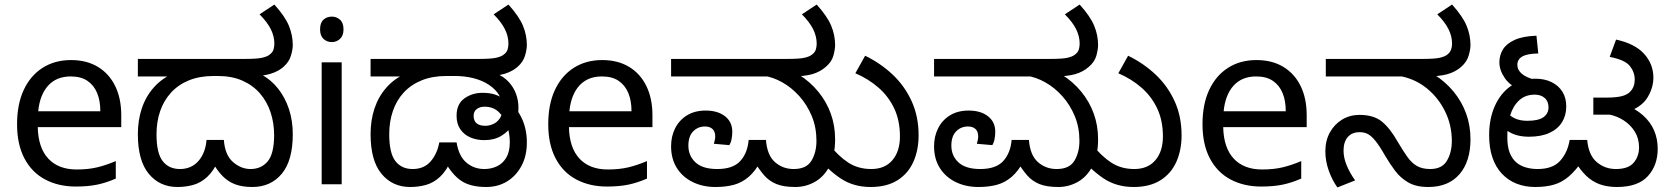

<svg xmlns="http://www.w3.org/2000/svg" viewBox="-20 -810 7341 844"><path d="M292 -546Q361 -546 410.5 -516Q460 -486 486.5 -431.5Q513 -377 513 -304V-251H146Q148 -160 192.5 -112.5Q237 -65 317 -65Q368 -65 407.5 -74.5Q447 -84 489 -102V-25Q448 -7 408 1.5Q368 10 313 10Q237 10 178.5 -21Q120 -52 87.5 -113.5Q55 -175 55 -264Q55 -352 84.5 -415Q114 -478 167.5 -512Q221 -546 292 -546ZM291 -474Q228 -474 191.5 -433.5Q155 -393 148 -321H421Q421 -367 407 -401Q393 -435 364.5 -454.5Q336 -474 291 -474Z M760 12Q682 12 634 -46Q586 -104 586 -220Q586 -282 603.5 -334Q621 -386 656 -425.5Q691 -465 741 -487L756 -474H586V-551H1056Q1109 -551 1131.5 -556Q1154 -561 1164 -569Q1178 -579 1182 -591.5Q1186 -604 1186 -618Q1186 -651 1170 -682.5Q1154 -714 1121 -747L1186 -790Q1233 -738 1250 -696.5Q1267 -655 1267 -612Q1267 -593 1259 -565.5Q1251 -538 1226 -516Q1216 -507 1201.5 -499Q1187 -491 1169 -485.5Q1151 -480 1127 -477L1128 -483Q1171 -460 1202 -421Q1233 -382 1250 -331Q1267 -280 1267 -220Q1267 -104 1218.5 -46Q1170 12 1089 12Q1046 12 1014.5 0.5Q983 -11 958 -36.5Q933 -62 910 -104L942 -109Q919 -58 890.5 -32Q862 -6 829 3Q796 12 760 12ZM771 -67Q821 -67 852 -102Q883 -137 888 -195H964Q969 -128 1004.5 -97.5Q1040 -67 1081 -67Q1129 -67 1157 -101Q1185 -135 1185 -217Q1185 -269 1169.5 -316Q1154 -363 1123 -399Q1092 -435 1045.5 -455.5Q999 -476 937 -476H920Q858 -476 811 -457Q764 -438 732 -403Q700 -368 684 -321.5Q668 -275 668 -219Q668 -137 695 -102Q722 -67 771 -67Z M1482 -536V0H1394V-536ZM1439 -737Q1459 -737 1474.5 -723.5Q1490 -710 1490 -681Q1490 -653 1474.5 -639Q1459 -625 1439 -625Q1417 -625 1402 -639Q1387 -653 1387 -681Q1387 -710 1402 -723.5Q1417 -737 1439 -737Z M1783 12Q1705 12 1657 -46Q1609 -104 1609 -220Q1609 -282 1626.5 -334Q1644 -386 1679 -425.5Q1714 -465 1764 -487L1779 -474H1609V-551H2085Q2138 -551 2160.5 -556Q2183 -561 2193 -569Q2207 -579 2211 -591.5Q2215 -604 2215 -618Q2215 -651 2199 -682.5Q2183 -714 2150 -747L2215 -790Q2262 -738 2279 -696.5Q2296 -655 2296 -612Q2296 -593 2288 -565.5Q2280 -538 2255 -516Q2245 -507 2230.5 -499Q2216 -491 2198 -485.5Q2180 -480 2156 -477L2159 -488Q2194 -474 2216 -450Q2238 -426 2248.5 -397Q2259 -368 2259 -337Q2259 -319 2256.5 -305Q2254 -291 2246 -275Q2244 -271 2239 -268Q2234 -265 2232 -261Q2215 -232 2184 -213Q2153 -194 2109 -194Q2076 -194 2048.5 -205.5Q2021 -217 2004 -241Q1987 -265 1987 -301Q1987 -353 2021.5 -377.5Q2056 -402 2101 -402Q2135 -402 2158.5 -393.5Q2182 -385 2200 -372Q2245 -347 2270.5 -296.5Q2296 -246 2296 -184Q2296 -125 2272.5 -81Q2249 -37 2209 -12.5Q2169 12 2117 12Q2049 12 2008.5 -14.5Q1968 -41 1933 -104L1965 -109Q1942 -58 1913.5 -32Q1885 -6 1852 3Q1819 12 1783 12ZM1794 -67Q1844 -67 1873 -100.5Q1902 -134 1911 -184H1987Q1997 -123 2030.5 -95Q2064 -67 2109 -67Q2139 -67 2164.5 -79Q2190 -91 2205.5 -117Q2221 -143 2221 -185Q2221 -223 2209 -258.5Q2197 -294 2172.5 -317.5Q2148 -341 2110 -341Q2089 -341 2075.5 -330.5Q2062 -320 2062 -301Q2062 -279 2075 -268Q2088 -257 2114 -257Q2130 -257 2147.5 -264.5Q2165 -272 2177 -289.5Q2189 -307 2189 -337Q2189 -367 2173.5 -392.5Q2158 -418 2129.5 -437Q2101 -456 2062.5 -466Q2024 -476 1978 -476H1943Q1881 -476 1834 -457Q1787 -438 1755 -403.5Q1723 -369 1707 -322Q1691 -275 1691 -220Q1691 -137 1718 -102Q1745 -67 1794 -67Z M2627 -546Q2696 -546 2745.5 -516Q2795 -486 2821.5 -431.5Q2848 -377 2848 -304V-251H2481Q2483 -160 2527.5 -112.5Q2572 -65 2652 -65Q2703 -65 2742.5 -74.5Q2782 -84 2824 -102V-25Q2783 -7 2743 1.5Q2703 10 2648 10Q2572 10 2513.5 -21Q2455 -52 2422.5 -113.5Q2390 -175 2390 -264Q2390 -352 2419.5 -415Q2449 -478 2502.5 -512Q2556 -546 2627 -546ZM2626 -474Q2563 -474 2526.5 -433.5Q2490 -393 2483 -321H2756Q2756 -367 2742 -401Q2728 -435 2699.5 -454.5Q2671 -474 2626 -474Z M3125 12Q3069 12 3024.5 -10Q2980 -32 2955 -72Q2930 -112 2930 -167Q2930 -211 2948 -246.5Q2966 -282 3000 -303Q3034 -324 3082 -324Q3135 -324 3167 -299Q3199 -274 3199 -231Q3199 -215 3196 -199Q3193 -183 3186 -172L3118 -178Q3120 -184 3122 -193.5Q3124 -203 3124 -210Q3124 -232 3112 -243Q3100 -254 3079 -254Q3048 -254 3027 -232.5Q3006 -211 3006 -170Q3006 -125 3037.5 -96Q3069 -67 3133 -67Q3202 -67 3234 -102Q3266 -137 3271 -195H3347Q3352 -128 3386.5 -97.5Q3421 -67 3469 -67Q3525 -67 3547 -103.5Q3569 -140 3569 -191Q3569 -250 3548.5 -299.5Q3528 -349 3494 -387Q3460 -425 3419 -448Q3378 -471 3337 -477L3490 -483Q3541 -451 3577 -407Q3613 -363 3632 -310.5Q3651 -258 3651 -198Q3651 -126 3626.5 -79.5Q3602 -33 3562 -10.5Q3522 12 3476 12Q3425 12 3393 -1Q3361 -14 3339 -39.5Q3317 -65 3295 -101L3326 -105Q3300 -57 3270.5 -32Q3241 -7 3205.5 2.5Q3170 12 3125 12ZM2930 -474V-551H3440Q3494 -551 3516 -556Q3538 -561 3548 -569Q3562 -579 3566 -591.5Q3570 -604 3570 -618Q3570 -651 3554 -682.5Q3538 -714 3505 -747L3570 -790Q3617 -738 3634 -696.5Q3651 -655 3651 -612Q3651 -593 3643.5 -565.5Q3636 -538 3610 -516Q3585 -494 3550.5 -484Q3516 -474 3458 -474ZM3807 12Q3731 12 3674 -26.5Q3617 -65 3572 -123L3623 -177Q3665 -124 3708.5 -95.5Q3752 -67 3810 -67Q3870 -67 3903 -106Q3936 -145 3936 -210Q3936 -280 3911 -333Q3886 -386 3842 -424.5Q3798 -463 3740 -488L3783 -565Q3851 -532 3904 -482Q3957 -432 3987.5 -365Q4018 -298 4018 -215Q4018 -150 3995 -98.5Q3972 -47 3925 -17.5Q3878 12 3807 12Z M4281 12Q4225 12 4180.5 -10Q4136 -32 4111 -72Q4086 -112 4086 -167Q4086 -211 4104 -246.5Q4122 -282 4156 -303Q4190 -324 4238 -324Q4291 -324 4323 -299Q4355 -274 4355 -231Q4355 -215 4352 -199Q4349 -183 4342 -172L4274 -178Q4276 -184 4278 -193.5Q4280 -203 4280 -210Q4280 -232 4268 -243Q4256 -254 4235 -254Q4204 -254 4183 -232.5Q4162 -211 4162 -170Q4162 -125 4193.5 -96Q4225 -67 4289 -67Q4358 -67 4390 -102Q4422 -137 4427 -195H4503Q4508 -128 4542.5 -97.5Q4577 -67 4625 -67Q4681 -67 4703 -103.5Q4725 -140 4725 -191Q4725 -250 4704.5 -299.5Q4684 -349 4650 -387Q4616 -425 4575 -448Q4534 -471 4493 -477L4646 -483Q4697 -451 4733 -407Q4769 -363 4788 -310.5Q4807 -258 4807 -198Q4807 -126 4782.5 -79.5Q4758 -33 4718 -10.5Q4678 12 4632 12Q4581 12 4549 -1Q4517 -14 4495 -39.5Q4473 -65 4451 -101L4482 -105Q4456 -57 4426.5 -32Q4397 -7 4361.5 2.5Q4326 12 4281 12ZM4086 -474V-551H4596Q4650 -551 4672 -556Q4694 -561 4704 -569Q4718 -579 4722 -591.5Q4726 -604 4726 -618Q4726 -651 4710 -682.5Q4694 -714 4661 -747L4726 -790Q4773 -738 4790 -696.5Q4807 -655 4807 -612Q4807 -593 4799.5 -565.5Q4792 -538 4766 -516Q4741 -494 4706.5 -484Q4672 -474 4614 -474ZM4963 12Q4887 12 4830 -26.5Q4773 -65 4728 -123L4779 -177Q4821 -124 4864.5 -95.5Q4908 -67 4966 -67Q5026 -67 5059 -106Q5092 -145 5092 -210Q5092 -280 5067 -333Q5042 -386 4998 -424.5Q4954 -463 4896 -488L4939 -565Q5007 -532 5060 -482Q5113 -432 5143.5 -365Q5174 -298 5174 -215Q5174 -150 5151 -98.5Q5128 -47 5081 -17.5Q5034 12 4963 12Z M5503 -546Q5572 -546 5621.5 -516Q5671 -486 5697.5 -431.5Q5724 -377 5724 -304V-251H5357Q5359 -160 5403.5 -112.5Q5448 -65 5528 -65Q5579 -65 5618.5 -74.5Q5658 -84 5700 -102V-25Q5659 -7 5619 1.5Q5579 10 5524 10Q5448 10 5389.5 -21Q5331 -52 5298.5 -113.5Q5266 -175 5266 -264Q5266 -352 5295.5 -415Q5325 -478 5378.5 -512Q5432 -546 5503 -546ZM5502 -474Q5439 -474 5402.5 -433.5Q5366 -393 5359 -321H5632Q5632 -367 5618 -401Q5604 -435 5575.5 -454.5Q5547 -474 5502 -474Z M6258 12Q6205 12 6170.5 -8Q6136 -28 6112.5 -59.5Q6089 -91 6069 -125Q6044 -169 6026 -191Q6008 -213 5992.5 -221Q5977 -229 5957 -229Q5923 -229 5904.5 -207.5Q5886 -186 5886 -148Q5886 -116 5900 -82.5Q5914 -49 5937 -17L5859 14Q5836 -18 5821 -60Q5806 -102 5806 -145Q5806 -192 5826 -228Q5846 -264 5880 -284.5Q5914 -305 5956 -305Q6018 -305 6054 -276Q6090 -247 6124 -187Q6147 -148 6166 -121Q6185 -94 6208.5 -80.5Q6232 -67 6267 -67Q6319 -67 6340.5 -103.5Q6362 -140 6362 -190Q6362 -260 6332.5 -320Q6303 -380 6253.5 -420.5Q6204 -461 6142 -474H5808V-551H6233Q6287 -551 6308.5 -556Q6330 -561 6341 -569Q6354 -579 6358.5 -591.5Q6363 -604 6363 -618Q6363 -651 6347 -682.5Q6331 -714 6298 -747L6363 -790Q6410 -738 6427 -696.5Q6444 -655 6444 -612Q6444 -593 6436 -565.5Q6428 -538 6403 -516Q6378 -494 6343 -484Q6308 -474 6250 -474H6226L6283 -483Q6334 -451 6370 -407Q6406 -363 6425 -310.5Q6444 -258 6444 -198Q6444 -100 6395.5 -44Q6347 12 6258 12Z M6729 12Q6684 12 6647 -2.5Q6610 -17 6582.5 -46Q6555 -75 6540.5 -117.5Q6526 -160 6526 -216Q6526 -288 6551 -344Q6576 -400 6621.5 -432Q6667 -464 6729 -464Q6770 -464 6800.5 -449Q6831 -434 6848 -407Q6865 -380 6865 -342Q6865 -303 6846.5 -273Q6828 -243 6791.5 -226Q6755 -209 6701 -209Q6649 -209 6614 -230Q6579 -251 6560 -274L6580 -340Q6593 -322 6621 -300.5Q6649 -279 6694 -279Q6743 -279 6765 -295Q6787 -311 6787 -338Q6787 -365 6770 -379.5Q6753 -394 6727 -394Q6685 -394 6658 -369Q6631 -344 6618.5 -303Q6606 -262 6606 -215V-205Q6606 -165 6616.5 -138.5Q6627 -112 6645 -96.5Q6663 -81 6687.5 -74Q6712 -67 6739 -67Q6806 -67 6838.5 -103.5Q6871 -140 6880 -195H6957Q6963 -128 6999 -97.5Q7035 -67 7083 -67Q7138 -67 7161.5 -95Q7185 -123 7185 -162Q7185 -201 7166.5 -231Q7148 -261 7118 -280.5Q7088 -300 7052 -307L7120 -352Q7170 -332 7202.5 -303Q7235 -274 7251 -237Q7267 -200 7267 -156Q7267 -83 7223.5 -35.5Q7180 12 7088 12Q7045 12 7012 0Q6979 -12 6952.5 -37.5Q6926 -63 6903 -102L6936 -103Q6906 -60 6876.5 -34.5Q6847 -9 6811.5 1.5Q6776 12 6729 12ZM6675 -412Q6621 -429 6596 -465Q6571 -501 6571 -536Q6571 -567 6586.5 -592.5Q6602 -618 6638 -634.5Q6674 -651 6734 -653L6742 -575Q6693 -574 6671.5 -561.5Q6650 -549 6650 -525Q6650 -502 6670.5 -485Q6691 -468 6732 -458ZM6984 -306V-381H7041Q7084 -381 7108 -387Q7132 -393 7145 -406Q7156 -417 7161 -430.5Q7166 -444 7166 -460Q7166 -493 7144.5 -520Q7123 -547 7056 -560L7084 -636Q7167 -618 7207.5 -573Q7248 -528 7248 -469Q7248 -425 7223 -383Q7198 -341 7139 -320Q7126 -316 7116 -312.5Q7106 -309 7094.5 -307.5Q7083 -306 7063 -306Z"/></svg>

Font: lkannada25
Style: Book
Weight: 400
Designer: Jelle Bosma - Monotype Design Team
Foundry: Monotype Imaging Inc.
Version: Version 2.003